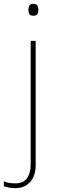

<svg xmlns="http://www.w3.org/2000/svg" viewBox="-70 -741 297 1001"><path d="M11 240Q-8 240 -23 237Q-38 234 -50 230V204Q-35 211 -19.5 213Q-4 215 11 215Q51 215 70.5 188.5Q90 162 90 116V-528H116V120Q116 160 101.5 187Q87 214 63.5 227Q40 240 11 240ZM78 -690Q78 -702 83 -711.5Q88 -721 103 -721Q121 -721 125.5 -711.5Q130 -702 130 -690Q130 -677 125.5 -668Q121 -659 103 -659Q88 -659 83 -668Q78 -677 78 -690Z"/></svg>

Font: Noto Sans Armenian Thin
Style: Regular
Weight: 250
Version: Version 2.007